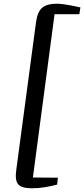

<svg xmlns="http://www.w3.org/2000/svg" viewBox="-20 -863 452 1033"><path d="M152 150Q97 150 78.2 129Q59.5 108 67.5 51.5L174 -745Q182 -802 208.5 -822.5Q235 -843 283.5 -843Q300.5 -843 320.2 -840.5Q340 -838 359 -834.2Q378 -830.5 392.2 -827.5Q406.5 -824.5 412.5 -823L407 -786.5H273.5L157 92L291.5 93L287.5 130Q256 138.5 221.8 144.2Q187.5 150 152 150Z"/></svg>

Font: Merriweather 60pt Medium
Style: Italic
Weight: 500
Italic angle: -7.8°
Version: Version 2.101